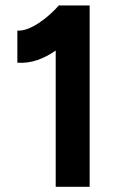

<svg xmlns="http://www.w3.org/2000/svg" viewBox="-20 -721 462 741"><path d="M195 0H326V-700H209L208 -701C165 -652 96 -599 47 -603V-479C100 -475 149 -494 195 -526Z"/></svg>

Font: HB Figtree Prototype
Style: Bold
Weight: 700
Designer: Alfredo Marco Pradil
Foundry: Hanken Design Co.®
Version: Version 1.002;Glyphs 3.2 (3228)